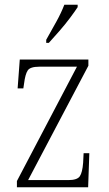

<svg xmlns="http://www.w3.org/2000/svg" viewBox="-20 -786 456 806"><path d="M51 0V-26L303 -506H145Q107 -506 96.5 -490.5Q86 -475 81 -435L78 -415H54L63 -536H351V-510L98 -30H267Q304 -30 315 -46Q326 -62 329 -103L331 -143H355L350 0ZM174 -619Q196 -658 216.5 -695Q237 -732 250 -766H306V-756Q295 -739 274.5 -711.5Q254 -684 229.5 -656Q205 -628 185 -606H174Z"/></svg>

Font: Noto Serif Lao Condensed ExtraLight
Style: Regular
Weight: 200
Width: 3
Designer: Monotype Design Team
Foundry: Monotype Imaging Inc.
Version: Version 2.003; ttfautohint (v1.8.4.7-5d5b)